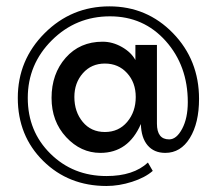

<svg xmlns="http://www.w3.org/2000/svg" viewBox="-20 -506 693 616"><path d="M37.1 -191.8Q37.1 -313.4 123.2 -399.5Q209.3 -485.6 330.9 -485.6Q451.5 -485.6 535.1 -399.5Q618.6 -313.4 618.6 -188.7Q618.6 -111.3 589.2 -63.4Q559.8 -15.5 510.3 -15.5Q474.2 -15.5 453.6 -39.7Q433 -63.9 432 -108.2Q391.8 -15.5 302.1 -15.5Q239.2 -15.5 192.3 -66Q145.4 -116.5 145.4 -191.8Q145.4 -269.1 190.7 -320.6Q236.1 -372.2 309.3 -372.2Q341.2 -372.2 371.1 -355.2Q401 -338.1 414.4 -313.4V-361.9H483.5V-109.3Q483.5 -58.8 522.7 -58.8Q546.4 -58.8 564.4 -92.8Q582.5 -126.8 582.5 -178.4Q582.5 -294.8 511.9 -374.2Q441.2 -453.6 333 -453.6Q223.7 -453.6 146.4 -376.8Q69.1 -300 69.1 -191.8Q69.1 -84.5 141.8 -12.9Q214.4 58.8 321.6 58.8Q408.2 58.8 454.6 15.5L470.1 42.3Q445.4 63.9 403.6 77.3Q361.9 90.7 321.6 90.7Q200 90.7 118.6 10.3Q37.1 -70.1 37.1 -191.8ZM316.5 -302.1Q273.2 -302.1 245.9 -271.1Q218.6 -240.2 218.6 -194.8Q218.6 -147.4 245.4 -114.9Q272.2 -82.5 316.5 -82.5Q360.8 -82.5 388.1 -114.9Q415.5 -147.4 415.5 -194.8Q415.5 -241.2 387.6 -271.6Q359.8 -302.1 316.5 -302.1Z"/></svg>

Font: NATS
Style: Regular
Weight: 400
Designer: Purushoth Kumar Guthula
Foundry: Silicon Andhra, USA.
Version: Version 1.0.4; ttfautohint (v1.2.25-373a) -l 7 -r 28 -G 50 -